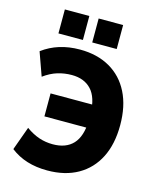

<svg xmlns="http://www.w3.org/2000/svg" viewBox="-134 -1011 915 1114"><g transform="rotate(15 324.0 -453.5)"><path d="M257 11Q191 11 136 -6Q81 -23 36 -58L87 -199Q128 -170 167 -157Q206 -144 249 -144Q328 -144 370.5 -189.5Q413 -235 416 -331L453 -288H161V-426H453L416 -374Q413 -470 370.5 -515.5Q328 -561 253 -561Q209 -561 168 -548.5Q127 -536 86 -506L36 -646Q83 -681 139 -698.5Q195 -716 261 -716Q365 -716 441 -672.5Q517 -629 558 -547.5Q599 -466 599 -352Q599 -238 558 -157Q517 -76 440.5 -32.5Q364 11 257 11ZM318 -774V-918H465V-774ZM115 -774V-918H262V-774Z"/></g></svg>

Font: Nunito Sans 10pt SemiCondensed Black
Style: Regular
Weight: 900
Width: 4
Designer: Vernon Adams
Foundry: Vernon Adams
Version: Version 3.101;gftools[0.9.27]